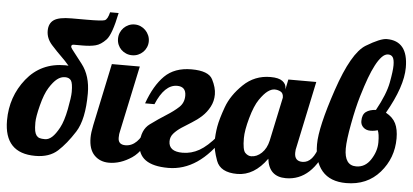

<svg xmlns="http://www.w3.org/2000/svg" viewBox="-64 -872 2120 986"><g transform="rotate(5 995.5 -379.0)"><path d="M565.9 -127Q565.4 -90.8 603.5 -90.8Q635.7 -90.8 660.9 -115.7Q686 -140.6 696.8 -179.2H738.8Q701.7 -71.3 643.8 -32.7Q585.9 5.9 527.3 5.9Q480.5 5.9 451.2 -24.2Q421.9 -54.2 421.9 -113.8Q421.9 -140.1 430.2 -179.2L498 -500H642.1L569.8 -160.2Q565.9 -147 565.9 -127ZM670.4 -663.8Q676.8 -649.4 676.8 -632.8Q676.8 -616.2 670.4 -601.8Q664.1 -587.4 653.3 -576.9Q642.6 -566.4 628.2 -560.3Q613.8 -554.2 597.2 -554.2Q580.6 -554.2 566.2 -560.3Q551.8 -566.4 541 -576.9Q530.3 -587.4 524.2 -601.8Q518.1 -616.2 518.1 -632.8Q518.1 -649.4 524.2 -663.8Q530.3 -678.2 541 -689.2Q551.8 -700.2 566.2 -706.5Q580.6 -712.9 597.2 -712.9Q613.8 -712.9 628.2 -706.5Q642.6 -700.2 653.3 -689.2Q664.1 -678.2 670.4 -663.8ZM305.2 -339.4Q305.2 -384.3 295.7 -398.2Q286.1 -412.1 264.6 -412.1Q243.2 -412.1 223.9 -397Q204.6 -381.8 184.1 -349.1Q163.6 -316.4 148.2 -256.1Q132.8 -195.8 132.8 -167Q132.8 -138.2 135.7 -123.8Q138.7 -109.4 145 -100.8Q151.4 -92.3 161.1 -89.1Q170.9 -85.9 189.5 -85.9Q208 -85.9 225.6 -101.8Q243.2 -117.7 262 -152.3Q280.8 -187 293 -250Q305.2 -313 305.2 -339.4ZM294.9 -582Q282.2 -582 282.2 -572.3Q282.2 -566.4 290 -556.4Q297.9 -546.4 343 -488Q388.2 -429.7 388.2 -338.9Q388.2 -204.6 346.2 -138.9Q304.2 -73.2 261.7 -34.7Q219.2 3.9 147 3.9Q-13.2 3.9 -13.2 -165Q-13.2 -287.6 61 -380.4Q135.3 -473.1 259.8 -473.1Q265.1 -473.1 269 -472.7Q272.9 -472.2 276.9 -472.2Q256.8 -496.1 235.4 -516.6Q213.9 -537.1 184.3 -569.8Q154.8 -602.5 154.8 -641.6Q154.8 -680.2 180.7 -698Q206.5 -715.8 271.5 -715.8H349.6Q427.2 -715.8 442.1 -721.4Q457 -727.1 465.8 -764.2H509.8Q486.8 -651.9 460.2 -623.8Q433.6 -595.7 406.7 -588.9Q379.9 -582 340.8 -582Z M827.6 -130.9Q827.6 -78.1 898.9 -78.1Q944.3 -78.1 984.9 -101.1Q1025.4 -124 1071.8 -179.2H1106Q989.7 5.9 832.5 5.9Q675.8 5.9 675.8 -106.9Q675.8 -177.2 718.8 -208.7Q761.7 -240.2 799.6 -263.9Q837.4 -287.6 862.5 -311Q887.7 -334.5 887.7 -371.1Q887.7 -418 841.8 -418Q777.3 -418 733.9 -314H685.5Q718.8 -407.7 769.8 -458.3Q820.8 -508.8 908.2 -508.8Q996.1 -508.8 1017.3 -467.3Q1038.6 -425.8 1038.6 -390.6Q1038.6 -355.5 1022.9 -326.2Q1007.3 -296.9 983.9 -275.4Q960.4 -253.9 933.1 -237.3Q905.8 -220.7 882.3 -205.1Q858.9 -189.5 843.3 -171.9Q827.6 -154.3 827.6 -130.9Z M1206.5 -180.2Q1206.5 -119.6 1220.7 -105.2Q1234.9 -90.8 1251.5 -90.8Q1280.8 -90.8 1305.7 -114.5Q1330.6 -138.2 1339.8 -179.2L1387.7 -404.8Q1387.7 -427.7 1373.3 -435.3Q1358.9 -442.9 1342.3 -442.9Q1325.7 -442.9 1306.9 -429.2Q1288.1 -415.5 1265.4 -382.6Q1242.7 -349.6 1224.6 -284.9Q1206.5 -220.2 1206.5 -180.2ZM1315.9 -504.9Q1358.4 -504.9 1377.7 -490.2Q1397 -475.6 1397 -454.1V-446.8L1407.7 -500H1551.8L1480 -160.2Q1475.6 -145 1475.6 -127.9Q1475.6 -85 1516.6 -85Q1571.3 -85 1597.7 -179.2H1639.6Q1575.2 5.9 1439 5.9Q1351.6 5.9 1340.8 -85.9Q1275.4 5.9 1188 5.9Q1101.1 5.9 1079.8 -52.2Q1058.6 -110.4 1058.6 -149.4Q1058.6 -188.5 1065.4 -227.8Q1072.3 -267.1 1095 -329.8Q1117.7 -392.6 1175.8 -448.7Q1233.9 -504.9 1315.9 -504.9Z M1799.8 -320.3Q1799.8 -354 1818.4 -367.9Q1836.9 -381.8 1869.6 -383.8Q1916.5 -468.8 1928 -529.5Q1939.5 -590.3 1939.5 -619.6Q1939.5 -648.9 1931.6 -660.9Q1923.8 -672.9 1907.2 -672.9Q1890.6 -672.9 1874.5 -655.8Q1858.4 -638.7 1843.3 -609.6Q1828.1 -580.6 1814 -542.5Q1799.8 -504.4 1782.2 -445.8Q1764.6 -387.2 1748.5 -301.3Q1732.4 -215.3 1732.4 -172.9Q1732.4 -85.9 1793.5 -85.9Q1839.8 -85.9 1868.2 -129.4Q1896.5 -172.9 1896.5 -218.3Q1896.5 -263.2 1887.7 -280.8Q1871.1 -274.9 1849.6 -274.9Q1828.1 -274.9 1814 -287.8Q1799.8 -300.8 1799.8 -320.3ZM2003.4 -613.8Q2003.4 -516.1 1921.9 -374Q1958.5 -354 1973.1 -324Q1987.8 -293.9 1987.8 -247.1Q1987.8 -145.5 1922.6 -70.8Q1857.4 3.9 1749.5 3.9Q1667 3.9 1625.2 -44.9Q1583.5 -93.8 1583.5 -181.6Q1583.5 -269.5 1650.1 -466.8Q1716.8 -664.1 1788.6 -707.5Q1860.4 -751 1893.6 -751Q2003.4 -751 2003.4 -613.8Z"/></g></svg>

Font: Lobster-Regular
Style: Regular
Weight: 400
Designer: Pablo Impallari
Foundry: Pablo Impallari
Version: Version 1.007; ttfautohint (v1.1) -l 8 -r 50 -G 50 -x 14 -D 